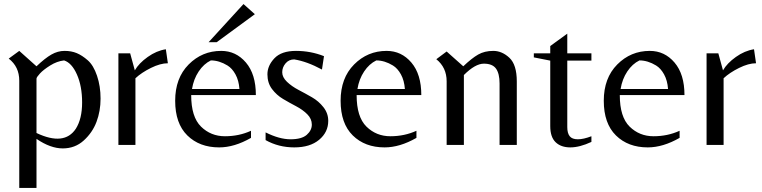

<svg xmlns="http://www.w3.org/2000/svg" viewBox="-20 -715 3759 947"><path d="M160 -30V212H75V-317Q75 -386 23 -426L75 -464L160 -388Q202 -428 233.5 -446Q265 -464 298.5 -464Q332 -464 358.5 -453Q385 -442 413 -417.5Q441 -393 458.5 -341.5Q476 -290 476 -228.5Q476 -167 456 -114Q436 -61 393 -22Q350 17 289.5 17Q229 17 160 -30ZM160 -327V-59Q297 6 354 -80Q385 -129 385 -209.5Q385 -290 359.5 -347.5Q334 -405 296 -417Q261 -413 227.5 -392Q194 -371 177 -352.5Q160 -334 160 -327Z M648 0H564V-452H622L645 -368Q665 -403 708.5 -434Q752 -465 798 -472L808 -403Q771 -403 724.5 -380Q678 -357 648 -329Z M923 -246Q923 -138 971.5 -90.5Q1020 -43 1089.5 -43Q1159 -43 1218 -70V-35Q1136 12 1061 12Q964 12 904 -47Q844 -106 844 -218Q844 -330 910.5 -397Q977 -464 1071 -464Q1144 -464 1193 -406.5Q1242 -349 1242 -246ZM1020 -417Q985 -400 960 -362.5Q935 -325 927 -276H1161Q1158 -318 1141.5 -348Q1125 -378 1102 -392Q1061 -417 1020 -417ZM1049 -507H1009L1181 -695L1237 -645Z M1599 -119Q1599 -63 1554 -25.5Q1509 12 1431.5 12Q1354 12 1290 -24V-62Q1358 -28 1413 -28Q1468 -28 1493 -50Q1518 -72 1518 -100.5Q1518 -129 1495.5 -151.5Q1473 -174 1440.5 -191Q1408 -208 1376 -227Q1344 -246 1321.5 -276Q1299 -306 1299 -348.5Q1299 -391 1333.5 -427.5Q1368 -464 1440 -464Q1512 -464 1578 -438L1568 -372Q1494 -412 1431 -422Q1405 -422 1388.5 -402.5Q1372 -383 1372 -358.5Q1372 -334 1395.5 -311.5Q1419 -289 1452.5 -271.5Q1486 -254 1519 -235Q1552 -216 1575.5 -186Q1599 -156 1599 -119Z M1739 -246Q1739 -138 1787.5 -90.5Q1836 -43 1905.5 -43Q1975 -43 2034 -70V-35Q1952 12 1877 12Q1780 12 1720 -47Q1660 -106 1660 -218Q1660 -330 1726.5 -397Q1793 -464 1887 -464Q1960 -464 2009 -406.5Q2058 -349 2058 -246ZM1836 -417Q1801 -400 1776 -362.5Q1751 -325 1743 -276H1977Q1974 -318 1957.5 -348Q1941 -378 1918 -392Q1877 -417 1836 -417Z M2529 -313V0H2444V-303Q2444 -352 2426.5 -376.5Q2409 -401 2366.5 -401Q2324 -401 2268 -345V0H2183V-314Q2183 -382 2132 -423L2183 -461L2265 -388Q2307 -428 2338.5 -446Q2370 -464 2413 -464Q2456 -464 2492.5 -430Q2529 -396 2529 -313Z M2897 -43V-15Q2839 12 2793 12Q2747 12 2720.5 -13.5Q2694 -39 2694 -93V-416L2613 -432V-452H2694V-488L2778 -549V-452H2897V-416H2778V-88Q2778 -58 2790 -43Q2802 -28 2830 -28Q2858 -28 2897 -43Z M3037 -246Q3037 -138 3085.5 -90.5Q3134 -43 3203.5 -43Q3273 -43 3332 -70V-35Q3250 12 3175 12Q3078 12 3018 -47Q2958 -106 2958 -218Q2958 -330 3024.5 -397Q3091 -464 3185 -464Q3258 -464 3307 -406.5Q3356 -349 3356 -246ZM3134 -417Q3099 -400 3074 -362.5Q3049 -325 3041 -276H3275Q3272 -318 3255.5 -348Q3239 -378 3216 -392Q3175 -417 3134 -417Z M3549 0H3465V-452H3523L3546 -368Q3566 -403 3609.5 -434Q3653 -465 3699 -472L3709 -403Q3672 -403 3625.5 -380Q3579 -357 3549 -329Z"/></svg>

Font: Belleza
Style: Regular
Weight: 400
Designer: Eduardo Rodriguez Tunni
Foundry: Eduardo Rodriguez Tunni
Version: Version 1.001